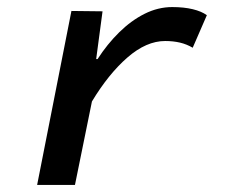

<svg xmlns="http://www.w3.org/2000/svg" viewBox="-20 -523 640 543"><path d="M85 0 182 -492 270 -491 252 -356H256Q283 -398 317 -431.5Q351 -465 389 -484Q427 -503 467 -503Q500 -503 525 -497Q550 -491 565 -480L525 -388Q508 -398 489 -402.5Q470 -407 447 -407Q394 -407 340.5 -360.5Q287 -314 240 -236L192 0Z"/></svg>

Font: Source Code Pro ExtraLight SemiBold
Style: Italic
Weight: 600
Italic angle: -11°
Monospace: yes
Version: Version 1.016;hotconv 1.0.116;makeotfexe 2.5.65601